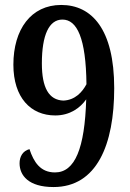

<svg xmlns="http://www.w3.org/2000/svg" viewBox="-20 -744 523 775"><path d="M196 11C371 11 441 -160 441 -388C441 -627 350 -724 227 -724C105 -724 34 -625 34 -483C34 -350 104 -278 203 -278C263 -278 304 -309 328 -343C322 -146 283 -48 202 -48C142 -48 116 -91 99 -142C72 -135 59 -112 59 -85C59 -36 95 11 196 11ZM236 -338C177 -340 149 -390 149 -488C149 -603 178 -665 232 -665C291 -665 327 -590 329 -404C312 -372 283 -340 236 -338Z"/></svg>

Font: Noto Serif Armenian Condensed SemiBold
Style: Regular
Weight: 600
Width: 3
Designer: Monotype Design Team
Foundry: Monotype Imaging Inc.
Version: Version 2.008